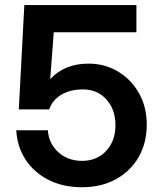

<svg xmlns="http://www.w3.org/2000/svg" viewBox="-20 -748 649 778"><path d="M312 10.7Q236.3 10.7 177.7 -18.6Q119.1 -47.9 84.5 -99.9Q49.8 -151.9 45.9 -220.2H173.8Q177.7 -166.5 216.3 -131.3Q254.9 -96.2 312.5 -96.2Q373 -96.2 410.4 -136.7Q447.8 -177.2 447.8 -240.7Q447.8 -304.2 411.1 -345Q374.5 -385.7 316.4 -385.7Q265.1 -385.7 229 -364.5Q192.9 -343.3 179.2 -304.7H56.2L78.6 -727.5H532.7V-617.2H197.8L183.6 -428.7H184.6Q243.2 -490.2 338.4 -490.2Q404.3 -490.2 458 -458.3Q511.7 -426.3 543.2 -370.4Q574.7 -314.5 574.7 -243.7Q574.7 -168.9 542 -111.8Q509.3 -54.7 450.2 -22Q391.1 10.7 312 10.7Z"/></svg>

Font: Inter Display Semi Bold
Style: Regular
Weight: 600
Designer: Rasmus Andersson
Foundry: rsms
Version: Version 4.000;git-37864ae